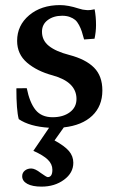

<svg xmlns="http://www.w3.org/2000/svg" viewBox="-20 -481 450 739"><path d="M140.1 237.3Q104.5 237.3 85 226.6Q65.4 215.8 65.4 197.3Q65.4 184.1 75.4 175.8Q85.4 167.5 100.1 167.5Q114.7 167.5 136.7 184.6Q159.2 200.7 163.6 200.7Q181.6 200.7 181.6 172.4Q181.6 150.9 164.3 133.8Q147 116.7 108.4 99.6L168.9 10.7Q93.8 5.9 52.2 -22.5Q43 -56.6 43 -141.1L83 -141.6Q94.2 -85.9 116.9 -57.9Q139.6 -29.8 182.6 -29.8Q222.7 -29.8 248.5 -48.8Q274.4 -67.9 274.4 -100.1Q274.4 -165.5 182.6 -190.9Q122.6 -207 84.2 -239.7Q45.9 -272.5 45.9 -323.7Q45.9 -383.3 92.3 -422.4Q138.7 -461.4 210.9 -461.4Q242.2 -461.4 282.7 -448.2Q314 -437.5 344.2 -445.3Q349.6 -417 349.6 -384.3Q349.6 -358.9 343.8 -332L303.7 -329.1Q298.3 -348.6 294.7 -360.1Q291 -371.6 284.2 -384.5Q277.3 -397.5 269.3 -404.3Q261.2 -411.1 248.5 -415.8Q235.8 -420.4 219.2 -420.4Q186 -420.4 163.8 -403.8Q141.6 -387.2 141.6 -358.9Q141.6 -325.2 168.5 -304Q195.3 -282.7 246.6 -269.5Q310.1 -252.9 342 -220.7Q374 -188.5 374 -132.8Q374 -72.8 335 -35.6Q295.9 1.5 225.6 9.3L189.9 59.6Q228.5 80.6 245.4 100.3Q262.2 120.1 262.2 145.5Q262.2 184.6 226.3 210.9Q190.4 237.3 140.1 237.3Z"/></svg>

Font: Elstob 8pt SemiBold
Style: Regular
Weight: 600
Designer: Peter S. Baker
Version: Version 1.015